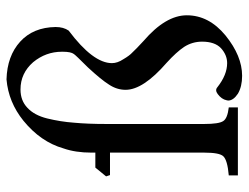

<svg xmlns="http://www.w3.org/2000/svg" viewBox="-107 -644 764 590"><g transform="rotate(-90 275.0 -349.0)"><path d="M101 -438V-450Q101 -499 114 -536Q134 -606 199 -659Q256 -705 326 -711Q398 -709 442 -669Q486 -629 487 -560Q487 -536 476 -520Q376 -445 376 -387Q376 -370 388 -352Q399 -333 409 -324Q418 -314 444 -290Q523 -222 523 -157Q523 -89 461 -38Q398 13 337 13Q304 13 282 0Q261 -14 261 -30Q261 -32 262 -35Q265 -50 281 -62Q293 -71 302 -63Q340 -33 376 -33Q401 -33 422 -52Q442 -71 442 -110Q442 -140 426 -165Q410 -189 377 -219Q294 -291 294 -345Q294 -372 310 -396Q325 -420 363 -461Q401 -499 404 -504Q411 -513 411 -538Q411 -540 411 -541Q411 -590 379 -629Q345 -668 295 -668Q261 -668 239 -647Q216 -626 206 -586Q196 -545 193 -504Q189 -462 189 -403V-104Q189 -58 198 -45Q206 -32 240 -28V0H31V-28Q78 -32 90 -45Q101 -57 101 -103V-393H32L28 -405L55 -438Z"/></g></svg>

Font: Pochaevsk
Style: Regular
Weight: 400
Version: Version 1.210; ttfautohint (v1.8.4.7-5d5b)